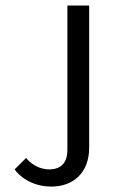

<svg xmlns="http://www.w3.org/2000/svg" viewBox="-20 -670 457 698"><path d="M225 -650V-125C225 -82.5 205.8 -54.2 158.3 -54.2C119.2 -54.2 88.3 -78.3 75 -95.8L33.3 -54.2C46.7 -33.3 92.5 8.3 166.7 8.3C244.2 8.3 304.2 -40 304.2 -133.3V-650Z"/></svg>

Font: BoonHome
Style: Book
Weight: 400
Designer: Sungsit Sawaiwan
Foundry: Sungsit Sawaiwan
Version: Version 0.2